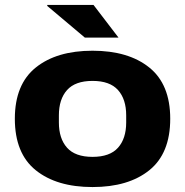

<svg xmlns="http://www.w3.org/2000/svg" viewBox="-20 -744 748 776"><path d="M459 -592H323L171 -720V-724H358ZM354 12Q209 12 124.5 -56Q40 -124 40 -264Q40 -403 124.5 -471Q209 -539 354 -539Q499 -539 583.5 -471Q668 -403 668 -264Q668 -124 583.5 -56Q499 12 354 12ZM354 -110Q424 -110 457 -147Q490 -184 490 -249V-278Q490 -343 457 -380Q424 -417 354 -417Q284 -417 251 -380Q218 -343 218 -278V-249Q218 -184 251 -147Q284 -110 354 -110Z"/></svg>

Font: Archivo SemiExpanded ExtraBold
Style: Regular
Weight: 800
Width: 6
Designer: Hector Gatti
Foundry: Omnibus-Type
Version: Version 2.001; ttfautohint (v1.8.3)